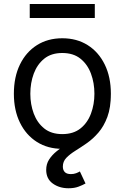

<svg xmlns="http://www.w3.org/2000/svg" viewBox="-20 -748 637 980"><path d="M297.9 11.7Q224.1 11.7 168.5 -23.4Q112.8 -58.6 81.8 -122.1Q50.8 -185.5 50.8 -269.5Q50.8 -355 81.8 -418.7Q112.8 -482.4 168.5 -517.6Q224.1 -552.7 297.9 -552.7Q372.1 -552.7 427.7 -517.6Q483.4 -482.4 514.6 -418.7Q545.9 -355 545.9 -269.5Q545.9 -185.5 514.6 -122.1Q483.4 -58.6 427.7 -23.4Q372.1 11.7 297.9 11.7ZM297.9 -63.5Q354.5 -63.5 390.6 -92.3Q426.8 -121.1 444.3 -168.2Q461.9 -215.3 461.9 -269.5Q461.9 -324.7 444.3 -372.1Q426.8 -419.4 390.6 -448.5Q354.5 -477.5 297.9 -477.5Q241.7 -477.5 205.8 -448.5Q169.9 -419.4 152.3 -372.1Q134.8 -324.7 134.8 -269.5Q134.8 -215.3 152.3 -168.2Q169.9 -121.1 205.8 -92.3Q241.7 -63.5 297.9 -63.5ZM329.6 212.9Q282.7 212.9 249.3 188.7Q215.8 164.6 215.8 119.1Q215.8 89.4 230.5 66.4Q245.1 43.5 269.3 23.9Q293.5 4.4 322.3 -14.9Q351.1 -34.2 379.6 -56.9Q408.2 -79.6 432.4 -108.9Q456.5 -138.2 471.2 -177.5Q485.8 -216.8 485.8 -269.5H545.9Q545.9 -199.2 528.1 -151.4Q510.3 -103.5 482.4 -71.3Q454.6 -39.1 423.3 -17.3Q392.1 4.4 364.3 21.7Q336.4 39.1 318.6 57.6Q300.8 76.2 300.8 102.1Q300.8 120.1 310.8 130.4Q320.8 140.6 341.8 140.6Q356.4 140.6 368.2 136.2Q379.9 131.8 387.7 127L416.5 188.5Q401.9 196.8 380.6 204.8Q359.4 212.9 329.6 212.9ZM463.9 -727.5V-656.2H131.8V-727.5Z"/></svg>

Font: GitLab Sans
Style: Regular
Weight: 400
Designer: Rasmus Andersson
Foundry: Modifications by GitLab B.V., manufactured by rsms
Version: Version 4.000;git-c8fb6b7